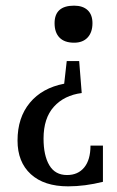

<svg xmlns="http://www.w3.org/2000/svg" viewBox="-20 -532 414 679"><path d="M173 -450Q173 -512 242 -512Q273 -512 290 -496Q307 -480 307 -450Q307 -418 290 -399.5Q273 -381 242 -381Q208 -381 190.5 -399Q173 -417 173 -450ZM42 -35Q42 -116 85.5 -168.5Q129 -221 207 -236L216 -316H260L269 -203Q207 -195 170.5 -154.5Q134 -114 134 -42Q134 18 154.5 52.5Q175 87 217 87Q256 87 278 60Q300 33 300 -17H344V111Q280 127 221 127Q136 127 89 84Q42 41 42 -35Z"/></svg>

Font: Gupter Medium
Style: Regular
Weight: 500
Designer: Octavio Pardo
Version: Version 1.000